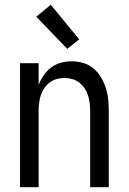

<svg xmlns="http://www.w3.org/2000/svg" viewBox="-20 -785 540 805"><path d="M64 0V-520H142V-429Q150 -450 163 -469Q176 -488 194.5 -502Q213 -516 235.5 -522Q258 -528 280 -528Q305 -528 329 -521Q353 -514 371.5 -498.5Q390 -483 403 -461.5Q416 -440 423.5 -416.5Q431 -393 433.5 -368.5Q436 -344 436 -320V0H358V-320Q358 -337 356 -353.5Q354 -370 349 -385.5Q344 -401 334.5 -415Q325 -429 312 -439Q299 -449 283 -453.5Q267 -458 250 -458Q233 -458 217 -453.5Q201 -449 188 -439Q175 -429 165.5 -415Q156 -401 151 -385.5Q146 -370 144 -353.5Q142 -337 142 -320V0ZM262 -580 132 -715 193 -765 312 -620Z"/></svg>

Font: Iosevka SS18
Style: Regular
Weight: 400
Monospace: yes
Designer: Belleve Invis
Foundry: Belleve Invis
Version: Version 25.1.1; ttfautohint (v1.8.4)